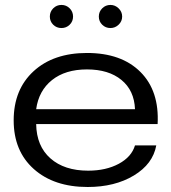

<svg xmlns="http://www.w3.org/2000/svg" viewBox="-20 -747 690 775"><path d="M334 7.8Q197.8 7.8 116.5 -64.7Q35.2 -137.2 35.2 -261.2Q35.2 -385.7 115.5 -459.5Q195.8 -533.2 331.1 -533.2Q470.2 -533.2 546.9 -456.5Q623.5 -379.9 616.2 -246.1H126Q127.4 -157.2 183.6 -107.7Q239.7 -58.1 335.9 -58.1Q407.7 -58.1 459.5 -85.9Q511.2 -113.8 524.9 -160.2H610.8Q597.2 -85 520.3 -38.6Q443.4 7.8 334 7.8ZM126 -306.2H524.9Q522 -381.8 470.2 -424.3Q418.5 -466.8 331.1 -466.8Q243.7 -466.8 189.9 -423.8Q136.2 -380.9 126 -306.2ZM194.8 -647.2Q181.2 -660.6 181.2 -680.2Q181.2 -699.7 194.8 -713.4Q208.5 -727.1 228 -727.1Q247.6 -727.1 261.2 -713.4Q274.9 -699.7 274.9 -680.2Q274.9 -660.6 261.2 -647.2Q247.6 -633.8 228 -633.8Q208.5 -633.8 194.8 -647.2ZM425.8 -727.1Q444.8 -727.1 459 -713.1Q473.1 -699.2 473.1 -680.2Q473.1 -661.1 459 -647.5Q444.8 -633.8 425.8 -633.8Q406.2 -633.8 392.6 -647.2Q378.9 -660.6 378.9 -680.2Q378.9 -699.7 392.6 -713.4Q406.2 -727.1 425.8 -727.1Z"/></svg>

Font: Lumene Sans Expanded
Style: Regular
Weight: 400
Width: 7
Designer: Deni Anggara
Version: Version 1.003;Glyphs 3.1.2 (3151)